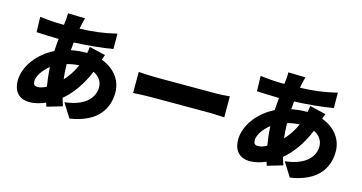

<svg xmlns="http://www.w3.org/2000/svg" viewBox="-88 -1214 3177 1683"><g transform="rotate(15 1500.0 -372.0)"><path d="M510 -812 354 -816C355 -796 353 -769 351 -749C350 -736 348 -723 346 -709C338 -709 330 -709 322 -709C251 -709 163 -718 127 -723L131 -585C181 -583 259 -578 317 -578C322 -578 327 -578 333 -578C329 -541 326 -503 324 -465C183 -397 81 -262 81 -133C81 -22 148 24 225 24C276 24 327 10 372 -10C376 2 379 14 383 24L522 -17C514 -40 507 -64 500 -88C572 -147 650 -248 703 -379C757 -354 785 -309 785 -258C785 -177 725 -77 525 -55L605 72C858 34 935 -110 935 -251C935 -370 857 -459 745 -500C751 -518 758 -536 762 -546L615 -581C614 -567 611 -545 607 -524C605 -524 603 -524 601 -524C554 -524 506 -519 462 -510C464 -534 466 -558 468 -582C592 -587 726 -600 820 -617L819 -756C706 -728 605 -716 487 -712C489 -726 492 -741 495 -754C499 -771 503 -789 510 -812ZM223 -166C223 -209 261 -272 323 -320C326 -259 333 -200 342 -147C313 -131 285 -123 263 -123C233 -123 223 -138 223 -166ZM458 -383C490 -392 526 -399 568 -401C540 -337 505 -288 467 -247C462 -288 459 -333 458 -383Z M1086 -480V-289C1127 -292 1202 -295 1259 -295H1790C1831 -295 1887 -290 1913 -289V-480C1884 -478 1835 -473 1790 -473H1259C1210 -473 1126 -477 1086 -480Z M2510 -812 2354 -816C2355 -796 2353 -769 2351 -749C2350 -736 2348 -723 2346 -709C2338 -709 2330 -709 2322 -709C2251 -709 2163 -718 2127 -723L2131 -585C2181 -583 2259 -578 2317 -578C2322 -578 2327 -578 2333 -578C2329 -541 2326 -503 2324 -465C2183 -397 2081 -262 2081 -133C2081 -22 2148 24 2225 24C2276 24 2327 10 2372 -10C2376 2 2379 14 2383 24L2522 -17C2514 -40 2507 -64 2500 -88C2572 -147 2650 -248 2703 -379C2757 -354 2785 -309 2785 -258C2785 -177 2725 -77 2525 -55L2605 72C2858 34 2935 -110 2935 -251C2935 -370 2857 -459 2745 -500C2751 -518 2758 -536 2762 -546L2615 -581C2614 -567 2611 -545 2607 -524C2605 -524 2603 -524 2601 -524C2554 -524 2506 -519 2462 -510C2464 -534 2466 -558 2468 -582C2592 -587 2726 -600 2820 -617L2819 -756C2706 -728 2605 -716 2487 -712C2489 -726 2492 -741 2495 -754C2499 -771 2503 -789 2510 -812ZM2223 -166C2223 -209 2261 -272 2323 -320C2326 -259 2333 -200 2342 -147C2313 -131 2285 -123 2263 -123C2233 -123 2223 -138 2223 -166ZM2458 -383C2490 -392 2526 -399 2568 -401C2540 -337 2505 -288 2467 -247C2462 -288 2459 -333 2458 -383Z"/></g></svg>

Font: Source Han Sans HK Heavy
Style: Regular
Weight: 900
Designer: Ryoko NISHIZUKA 西塚涼子 (kana, bopomofo & ideographs); Paul D. Hunt (Latin, Greek & Cyrillic); Sandoll Communications 산돌커뮤니
Foundry: Adobe
Version: Version 2.000;hotconv 1.0.107;makeotfexe 2.5.65593